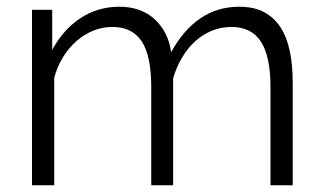

<svg xmlns="http://www.w3.org/2000/svg" viewBox="-20 -550 959 570"><path d="M849 0H783V-291Q783 -383 754.5 -426.5Q726 -470 667 -470Q637 -470 609.5 -459Q582 -448 559.5 -427.5Q537 -407 520.5 -379Q504 -351 494 -318V0H429V-291Q429 -385 400.5 -427.5Q372 -470 314 -470Q284 -470 257 -459Q230 -448 207.5 -428.5Q185 -409 167.5 -381Q150 -353 141 -319V0H75V-521H135V-402Q168 -463 219.5 -496.5Q271 -530 334 -530Q399 -530 439.5 -492.5Q480 -455 488 -395Q525 -462 575.5 -496Q626 -530 690 -530Q734 -530 764 -514Q794 -498 813 -468.5Q832 -439 840.5 -397.5Q849 -356 849 -304Z"/></svg>

Font: Rising Sun Light
Style: Regular
Weight: 300
Designer: Matt McInerney, Pablo Impallari, Rodrigo Fuenzalida (Raleway font), Stephen Hutchings (Greek), Cristiano Sobral (main ch
Foundry: The Rising Sun Project Authors
Version: Version 4.327; ttfautohint (v1.8.4.7-5d5b-dirty)